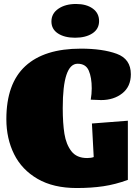

<svg xmlns="http://www.w3.org/2000/svg" viewBox="-20 -925 684 967"><path d="M12 0ZM296 -381Q296 -304 304.5 -251Q313 -198 339.5 -163.5Q366 -129 419 -129Q439 -129 452 -134L443 -303L624 -317V-19Q561 4 500.5 13Q440 22 366 22Q249 22 169.5 -24Q90 -70 51 -148.5Q12 -227 12 -325Q12 -504 107.5 -592Q203 -680 387 -680Q497 -680 568 -654Q639 -628 639 -551Q639 -489 596 -455Q553 -421 489 -421Q473 -421 437 -423Q442 -452 442 -480Q442 -535 427 -569.5Q412 -604 371 -604Q296 -604 296 -381ZM479 -819Q479 -779 445.5 -757Q412 -735 358 -735Q305 -735 272 -756.5Q239 -778 239 -817Q239 -857 274 -881Q309 -905 363 -905Q415 -905 447 -882Q479 -859 479 -819Z"/></svg>

Font: Sansita Black
Style: Regular
Weight: 900
Designer: Pablo Cosgaya
Foundry: Omnibus-Type
Version: Version 1.006; ttfautohint (v1.5)